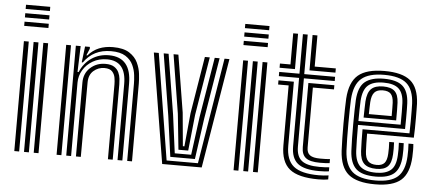

<svg xmlns="http://www.w3.org/2000/svg" viewBox="-53 -916 2352 1044"><g transform="rotate(5 1123.5 -394.0)"><path d="M49.2 -775.2V-798.2H181.5V-775.2ZM49.2 -729V-752H181.5V-729ZM49.2 -682.8V-705.8H181.5V-682.8ZM161 0V-600H187.2V0ZM55 0V-600H81.5V0ZM108 0V-600H134.5V0Z M671.2 0V-420.5Q671.2 -440 668.2 -467.9Q665.2 -495.8 652.6 -523.1Q640 -550.5 611.5 -568.8Q583 -587 532.2 -587Q436 -587 384.2 -512.5H378.2L388.8 -600H415L415.5 -589.8L400 -552.8H405.8Q431.5 -582.5 465 -596.1Q498.5 -609.8 540.5 -609.8Q598 -609.8 630.1 -589.1Q662.2 -568.5 676.5 -537.9Q690.8 -507.2 694.1 -476.5Q697.5 -445.8 697.5 -425.5V0ZM285.8 0V-600H312V0ZM338.5 0V-600H364.8L360 -458.5H366Q388 -509.5 429.4 -536.9Q470.8 -564.2 524.2 -563.8Q644.8 -562.8 644.8 -418.8V0H618.5V-415.5Q618.5 -540.8 514.8 -540.8Q470.5 -540.8 436.8 -521.1Q403 -501.5 384 -469.6Q365 -437.8 365 -401.2V0ZM391.5 0V-403.5Q391.5 -453.8 425.5 -484.6Q459.5 -515.5 508 -515.5Q538.8 -515.5 555.9 -504.2Q573 -493 580.8 -476Q588.5 -459 590.4 -441.2Q592.2 -423.5 592.2 -410.5V0H566V-409Q566 -425 562.9 -444.5Q559.8 -464 546.8 -478.2Q533.8 -492.5 504.2 -492.5Q470.5 -492.5 445 -470.2Q419.5 -448 419.5 -406.2L418 0Z M862.2 0 764.2 -600H791.2L884.5 -21.2H1055.5L1150 -600H1176.8L1077.8 0ZM902.8 -42.5 872.2 -265 818 -600H844.8L897.8 -272.5L925.2 -63.8H1014.8L1042.5 -272.2L1096.5 -600H1123.2L1068 -264.2L1037.2 -42.5ZM943.5 -85 923.2 -280 871.8 -600H898.2L949 -288L965.8 -106.2H974.2L991.8 -288.8L1042.8 -600H1069.5L1017.2 -281L996.8 -85Z M1246 -775.2V-798.2H1378.2V-775.2ZM1246 -729V-752H1378.2V-729ZM1246 -682.8V-705.8H1378.2V-682.8ZM1357.8 0V-600H1384V0ZM1251.8 0V-600H1278.2V0ZM1304.8 0V-600H1331.2V0Z M1715.2 -36Q1633.8 -36 1598.4 -64.5Q1563 -93 1563 -158.5V-531.2H1452.5V-554.2H1563V-770H1589.2V-554.2H1757.5V-531.2H1589.2V-158.5Q1589.2 -105 1618.5 -81.9Q1647.8 -58.8 1715.2 -58.8Q1744.5 -58.8 1768.8 -61.2V-39.2Q1751 -36 1715.2 -36ZM1452.5 -577V-600H1510V-770H1536.5V-577ZM1615.8 -577V-770H1642.2V-600H1757.5V-577ZM1715.2 9.2Q1605.2 9.2 1557.6 -29.8Q1510 -68.8 1510 -158.5V-485.5H1452.5V-508.2H1536.5V-158.5Q1536.5 -80.8 1578 -47Q1619.5 -13.2 1715.2 -13.2Q1742.8 -13.2 1768.8 -17V5Q1748.8 9.2 1715.2 9.2ZM1715.2 -81.5Q1662 -81.5 1638.9 -99.4Q1615.8 -117.2 1615.8 -158.5V-508.2H1757.5V-485.5H1642.2V-158.5Q1642.2 -129.2 1659.2 -116.8Q1676.2 -104.2 1715.2 -104.2Q1732 -104.2 1745.2 -104.5Q1758.5 -104.8 1768.8 -106V-84Q1749.8 -81.5 1715.2 -81.5Z M2024.5 9.2Q1925 9.2 1879.1 -29Q1833.2 -67.2 1828 -156.5Q1826.5 -185 1825.8 -224.4Q1825 -263.8 1825.1 -305.5Q1825.2 -347.2 1826 -383.4Q1826.8 -419.5 1828 -441.8Q1833.8 -532 1879.5 -570.6Q1925.2 -609.2 2023 -609.2Q2119.5 -609.2 2164.6 -572.1Q2209.8 -535 2214 -446.8Q2214.2 -439 2214.5 -417.5Q2214.8 -396 2214.9 -367.9Q2215 -339.8 2214.5 -311.5Q2214 -283.2 2212.8 -261.8H1957.8Q1958 -231.8 1958.5 -208Q1959 -184.2 1960 -164.8Q1962 -128.2 1977.1 -112.4Q1992.2 -96.5 2024.5 -96.5Q2053 -96.5 2066.5 -111.6Q2080 -126.8 2081.8 -162.8Q2082.5 -176.5 2082.6 -193.6Q2082.8 -210.8 2081.5 -227.2H2108Q2109 -210.8 2109 -192.8Q2109 -174.8 2108.2 -161.8Q2106 -115.2 2086.5 -95.2Q2067 -75.2 2024.5 -75.2Q1978.8 -75.2 1957.5 -95.8Q1936.2 -116.2 1933.5 -163.2Q1932.2 -188.2 1931.6 -219.4Q1931 -250.5 1931 -283.2H2187.2Q2188.2 -314 2188.4 -348.1Q2188.5 -382.2 2188.2 -409Q2188 -435.8 2187.5 -445.2Q2183.8 -522 2145.6 -555.1Q2107.5 -588.2 2023 -588.2Q1938.8 -588.2 1899.1 -554.1Q1859.5 -520 1854.2 -440.2Q1853.2 -420.2 1852.5 -385Q1851.8 -349.8 1851.6 -308.2Q1851.5 -266.8 1852.1 -227Q1852.8 -187.2 1854.2 -158.5Q1859 -80.8 1898 -46.2Q1937 -11.8 2024.5 -11.8Q2108 -11.8 2145.9 -45.6Q2183.8 -79.5 2187.5 -157.8Q2188.2 -173 2188.2 -192.2Q2188.2 -211.5 2186.8 -227.2H2213.2Q2214.8 -211.8 2214.8 -192.6Q2214.8 -173.5 2214 -156.8Q2209.8 -67.8 2165.6 -29.2Q2121.5 9.2 2024.5 9.2ZM2024.5 -33Q1949.8 -33 1917.1 -63.4Q1884.5 -93.8 1880.8 -160Q1879.2 -187.8 1878.6 -226.8Q1878 -265.8 1878.1 -306.9Q1878.2 -348 1878.9 -383Q1879.5 -418 1880.8 -437.8Q1885.2 -510.2 1920.1 -538.6Q1955 -567 2023 -567Q2093 -567 2125.4 -538.9Q2157.8 -510.8 2161 -444.8Q2161.5 -436.2 2161.8 -413.8Q2162 -391.2 2162 -362Q2162 -332.8 2161.2 -304.5H1904.5Q1904.5 -262.8 1905.1 -225.4Q1905.8 -188 1907 -162.5Q1910.5 -104 1937.8 -79.1Q1965 -54.2 2024.5 -54.2Q2077 -54.2 2104.4 -77Q2131.8 -99.8 2134.5 -159Q2135.2 -174.2 2135.4 -191.9Q2135.5 -209.5 2134.2 -227.2H2160.8Q2162 -210.5 2161.9 -192.9Q2161.8 -175.2 2161 -158.2Q2157.8 -91.5 2126.1 -62.2Q2094.5 -33 2024.5 -33ZM1904.8 -325.8H2135.2Q2135.8 -362.8 2135.5 -396.6Q2135.2 -430.5 2134.5 -444Q2132 -498.2 2106 -522Q2080 -545.8 2023 -545.8Q1966.2 -545.8 1938.5 -521.1Q1910.8 -496.5 1907 -436Q1906.2 -418.8 1905.5 -388.5Q1904.8 -358.2 1904.8 -325.8ZM1931.2 -347Q1931.5 -364.2 1932.2 -392.9Q1933 -421.5 1933.5 -434.8Q1936.8 -484.2 1958.1 -504.5Q1979.5 -524.8 2023 -524.8Q2066 -524.8 2086 -505.8Q2106 -486.8 2108 -443.5Q2108.8 -430.8 2109 -403.2Q2109.2 -375.8 2109 -347ZM1958 -368.2H2082.5Q2082.5 -391.2 2082.4 -413Q2082.2 -434.8 2081.8 -441Q2080.2 -474 2066.8 -488.8Q2053.2 -503.5 2023 -503.5Q1991.2 -503.5 1976.8 -486.9Q1962.2 -470.2 1960 -433.8Q1959.2 -418.8 1958.8 -403.1Q1958.2 -387.5 1958 -368.2Z"/></g></svg>

Font: Big Shoulders Inline Text ExtraBold
Style: Regular
Weight: 800
Designer: Patric King
Foundry: XO Type Co
Version: Version 1.000